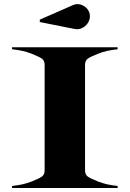

<svg xmlns="http://www.w3.org/2000/svg" viewBox="-20 -935 645 955"><path d="M350.4 -791 178 -825.4V-837.4L342.4 -909.4Q362.4 -918.2 382 -912Q401.6 -905.8 414.4 -890.2Q427.2 -874.6 427.2 -855Q427.2 -835.4 416.2 -819.4Q405.2 -803.4 387.8 -795.2Q370.4 -787 350.4 -791ZM40 -10Q70.5 -13.5 92 -18.2Q113.5 -23 138 -32.5Q176 -47.5 189 -57.2Q202 -67 202 -87.5V-612.5Q202 -633 189 -642.8Q176 -652.5 138 -667.5Q113.5 -677 92 -681.8Q70.5 -686.5 40 -690V-700H565V-690Q534.5 -686.5 513 -681.8Q491.5 -677 467 -667.5Q429 -652.5 416 -642.8Q403 -633 403 -612.5V-87.5Q403 -67 416 -57.2Q429 -47.5 467 -32.5Q491.5 -23 513 -18.2Q534.5 -13.5 565 -10V0H40Z"/></svg>

Font: Engraving CC
Style: Bold
Weight: 700
Designer: indestructible type*
Foundry: Cowboy Collective
Version: Version 1.000